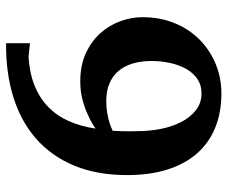

<svg xmlns="http://www.w3.org/2000/svg" viewBox="-78 -649 743 627"><g transform="rotate(90 293.5 -335.5)"><path d="M408.2 -416Q408.2 -451.7 401.1 -488.3Q394 -524.9 378.9 -554.7Q363.8 -584.5 340.3 -603.3Q316.9 -622.1 284.2 -622.1Q257.8 -622.1 238 -608.6Q218.3 -595.2 205.3 -572.5Q192.4 -549.8 185.8 -520.3Q179.2 -490.7 179.2 -459Q179.2 -425.8 187 -398.7Q194.8 -371.6 210.9 -352.1Q227.1 -332.5 251.7 -321.8Q276.4 -311 310.1 -311Q331.1 -311 349.1 -314.2Q367.2 -317.4 379.9 -321.3Q395 -326.2 407.2 -332Q408.2 -348.6 408.4 -363.8Q408.7 -378.9 408.7 -390.6Q408.7 -404.3 408.2 -416ZM551.8 -378.9Q551.8 -280.8 520.8 -206.3Q489.7 -131.8 433.1 -82Q376.5 -32.2 297.1 -7.6Q217.8 17.1 121.1 16.1V-62L165 -57.1Q219.2 -60.5 260 -77.1Q300.8 -93.8 329.3 -121.6Q357.9 -149.4 375.2 -188.2Q392.6 -227.1 399.9 -275.9Q379.4 -261.7 355 -251Q334 -241.2 306.2 -233.6Q278.3 -226.1 246.1 -226.1Q193.4 -226.1 153.8 -244.4Q114.3 -262.7 88.1 -292Q62 -321.3 49.1 -357.4Q36.1 -393.6 36.1 -429.2Q36.1 -487.3 55.9 -534.9Q75.7 -582.5 109.9 -616.2Q144 -649.9 189.2 -668.5Q234.4 -687 285.2 -687Q347.7 -687 397.2 -666.7Q446.8 -646.5 481.2 -607.2Q515.6 -567.9 533.7 -510.5Q551.8 -453.1 551.8 -378.9Z"/></g></svg>

Font: Charis SIL Phon
Style: Bold
Weight: 700
Foundry: SIL International
Version: Version 5.000